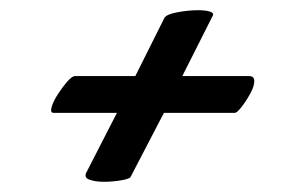

<svg xmlns="http://www.w3.org/2000/svg" viewBox="-20 -426 568 376"><path d="M183 -70Q167 -70 155.5 -74Q144 -78 149 -88L209 -205H85Q78 -205 81 -216Q84 -227 93 -241Q102 -255 111.5 -266Q121 -277 127 -277H245L302 -391Q306 -398 327.5 -402Q349 -406 368 -406Q382 -406 390.5 -403.5Q399 -401 397 -396L337 -277H468Q478 -277 478 -267Q478 -257 470 -242.5Q462 -228 453 -216.5Q444 -205 440 -205H301L236 -80Q235 -76 218 -73Q201 -70 183 -70Z"/></svg>

Font: Praise
Style: Regular
Weight: 400
Designer: Robert E. Leuschke
Foundry: Robert E. Leuschke
Version: Version 1.100; ttfautohint (v1.8.3)